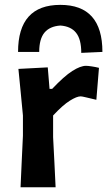

<svg xmlns="http://www.w3.org/2000/svg" viewBox="-20 -788 456 808"><path d="M66.5 0Q69 -54.5 71.2 -104.8Q73.5 -155 76.5 -217V-302Q72 -350 67.2 -398.8Q62.5 -447.5 57.5 -498L181 -504.5L188.5 -414H199.5Q250 -467.5 284.2 -489.2Q318.5 -511 342 -511Q350 -511 366.5 -508.5Q383 -506 396.5 -502.5L385.5 -368Q360.5 -374 342.5 -378.2Q324.5 -382.5 319.5 -382.5Q303 -382.5 273.8 -364.2Q244.5 -346 203.5 -302V-210.5Q206.5 -153.5 209 -103.8Q211.5 -54 214 0ZM322 -565.5Q322 -623 300 -650.2Q278 -677.5 234 -680.5Q189.5 -677.5 167.2 -650.8Q145 -624 145 -569.5H56Q56 -767.5 234 -767.5Q411 -767.5 411 -569.5Z"/></svg>

Font: Commissioner Loud SemiBold
Style: Regular
Weight: 600
Designer: Kostas Bartsokas
Foundry: Kostas Bartsokas
Version: Version 1.000; ttfautohint (v1.8.3)